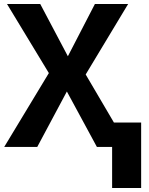

<svg xmlns="http://www.w3.org/2000/svg" viewBox="-20 -734 743 959"><path d="M540 205H685V-122H549L408 -362L620 -714H454L319 -453L181 -714H15L224 -369L1 0H166L314 -277L464 0H540Z"/></svg>

Font: Noto Sans Display
Style: Bold
Weight: 700
Designer: Monotype Design Team
Foundry: Monotype Imaging Inc.
Version: Version 1.900